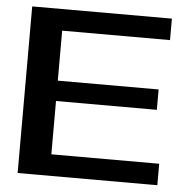

<svg xmlns="http://www.w3.org/2000/svg" viewBox="-50 -725 782 775"><g transform="rotate(5 341.0 -337.5)"><path d="M49.5 0V-675H615.5V-588H178.5V-385.5H587V-303H178.5V-87H615.5V0Z"/></g></svg>

Font: Anybody ExtraExpanded Medium
Style: Regular
Weight: 500
Width: 8
Designer: Tyler Finck
Foundry: Etcetera Type Company
Version: Version 1.010; ttfautohint (v1.8.3) -l 8 -r 50 -G 200 -x 14 